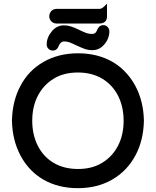

<svg xmlns="http://www.w3.org/2000/svg" viewBox="-20 -986 833 1026"><path d="M611.3 -473.6Q581.1 -532.7 525.9 -565.9Q470.2 -598.6 396.5 -598.6Q319.8 -598.6 266.1 -564.9Q211.9 -531.7 182.1 -473.9Q152.3 -416 152.3 -340.8Q152.3 -266.6 181.6 -208Q211.9 -147.9 266.6 -115.7Q321.8 -83 397.5 -83Q473.1 -83 526.9 -116.7Q581.1 -149.9 610.8 -207.5Q640.6 -265.6 640.6 -340.3Q640.6 -415 611.3 -473.6ZM581.5 -655.3Q616.7 -634.8 645.5 -605.5Q679.7 -571.3 703.6 -526.4Q747.1 -444.8 749 -340.8Q747.1 -236.8 704.1 -156.2Q659.7 -72.8 580.1 -26.6Q500.5 19.5 396 19.5Q291.5 19.5 211.4 -26.4Q176.3 -46.9 147 -76.2Q113.3 -110.4 90.6 -152.8Q67.9 -195.3 56.4 -241.9Q44.9 -288.6 43.9 -340.8Q45.9 -445.8 88.9 -526.4Q131.8 -608.9 212.2 -655Q292.5 -701.2 397 -701.2Q501.5 -701.2 581.5 -655.3ZM229.5 -748Q229.5 -785.2 255.9 -817.4Q282.7 -850.6 321.3 -850.6Q341.3 -850.6 358.9 -844.7Q377.9 -838.9 403.1 -826.4Q428.2 -814 442.9 -809.1Q456.5 -804.7 471.7 -804.7Q483.9 -804.7 490.2 -811Q495.1 -815.9 498.5 -824.7Q502.9 -835.4 509.3 -842.3Q518.6 -851.6 532.2 -851.6Q545.4 -851.6 554.2 -842.8Q563 -834 564.5 -820.8V-820.3Q564.5 -778.3 535.2 -746.1Q509.8 -717.8 472.7 -717.8Q452.6 -717.8 436 -723.4Q419.4 -729 388.7 -743.2Q363.8 -755.4 349.6 -760.3Q336.4 -764.6 322.3 -764.6Q303.7 -764.6 293.5 -740.2Q290.5 -730.5 284.2 -724.6Q275.4 -715.8 262.7 -715.8Q248.5 -715.8 239 -725.3Q229.5 -734.9 229.5 -748ZM244.6 -909.7Q247.1 -919.4 254.4 -927.2Q266.1 -938.5 282.2 -938.5H510.7Q523.9 -938.5 536.6 -951.7L551.8 -966.3V-897.5Q551.8 -880.4 542 -871.1Q531.7 -860.4 510.7 -860.4H282.2Q266.1 -860.4 254.4 -871.6Q249 -877.4 246.1 -884.5Q243.2 -891.6 243.2 -898.2Q243.2 -904.8 244.6 -909.7Z"/></svg>

Font: YuPearl-SemiBold
Style: SemiBold
Weight: 600
Designer: Max Yao
Foundry: Max-Everyday
Version: Version 1.011; ttfautohint (v1.8.3)